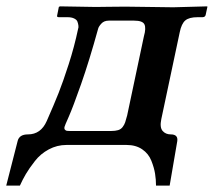

<svg xmlns="http://www.w3.org/2000/svg" viewBox="-23 -456 673 604"><path d="M179.7 -56.2Q178.7 -50.8 181.4 -47.9Q184.1 -44.9 187.5 -44.4Q190.9 -43.9 197.3 -43.9H326.2Q339.8 -43.9 348.6 -46.6Q357.4 -49.3 362.8 -56.4Q368.2 -63.5 370.8 -71.3Q373.5 -79.1 377 -92.8L429.7 -341.8Q437 -367.2 431.4 -379.2Q425.8 -391.1 398.9 -391.1H319.3Q304.2 -391.1 295.7 -381.6Q287.1 -372.1 285.6 -365.2Q257.8 -264.6 232.2 -191.7Q206.5 -118.7 193.4 -89.1Q180.2 -59.6 179.7 -56.2ZM186 0Q156.7 0 130.6 13.9Q104.5 27.8 86.7 50.8Q68.8 73.7 58.3 91.6Q47.9 109.4 39.6 127.9H-3.4L32.7 -13.2Q38.1 -33.2 64.9 -33.2Q105.5 -33.2 124 -75.2Q147.5 -128.4 161.4 -163.6Q175.3 -198.7 193.1 -253.9Q210.9 -309.1 222.7 -365.2Q224.6 -369.6 223.6 -376Q222.7 -382.3 220.5 -388.2Q218.3 -394 210.2 -397.9Q202.1 -401.9 189.5 -401.9H162.6Q159.2 -401.9 157.5 -403.1Q155.8 -404.3 156.7 -407.2L162.1 -434.1L165.5 -436Q261.2 -434.1 278.3 -434.1Q285.6 -434.1 317.9 -434.6Q350.1 -435.1 371.6 -435.1Q393.6 -435.1 448 -434.1Q502.4 -433.1 522 -433.1L628.9 -436L629.4 -434.1L624 -409.2Q622.6 -402.3 614.3 -401.9H598.6Q571.8 -401.9 559.8 -391.6Q547.9 -381.3 542.5 -355L484.4 -81.1Q479 -55.2 488.5 -44.2Q498 -33.2 514.2 -33.2Q537.6 -33.2 534.7 -12.2L510.7 127.9H467.8Q467.8 108.9 464.8 90.3Q461.9 71.8 453.1 49.6Q444.3 27.3 424.3 13.7Q404.3 0 375 0Z"/></svg>

Font: Linux Libertine Slanted
Style: Semibold Slanted
Weight: 600
Designer: Philipp H. Poll
Foundry: Philipp H. Poll
Version: Version 5.1.1